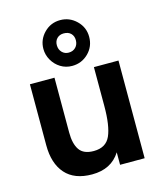

<svg xmlns="http://www.w3.org/2000/svg" viewBox="-114 -841 792 936"><g transform="rotate(-15 282.0 -373.5)"><path d="M55 -185V-493H179V-216Q179 -159 200 -128.5Q221 -98 272 -98Q334 -98 356 -147.5Q378 -197 378 -297V-493H502V0H378V-63Q332 10 235 10Q146 10 100.5 -41.5Q55 -93 55 -185ZM163 -642Q163 -689 196.5 -723Q230 -757 278 -757Q325 -757 359.5 -723.5Q394 -690 394 -642Q394 -593 360 -559.5Q326 -526 278 -526Q246 -526 220 -542Q194 -558 178.5 -585Q163 -612 163 -642ZM327 -643Q327 -664 314 -677Q301 -690 278 -690Q257 -690 244 -677Q231 -664 231 -643Q231 -621 244.5 -607Q258 -593 278 -593Q300 -593 313.5 -607Q327 -621 327 -643Z"/></g></svg>

Font: Hanken Grotesk
Style: Bold
Weight: 700
Designer: Alfredo Marco Pradil
Foundry: Hanken Design Co.
Version: Version 3.014